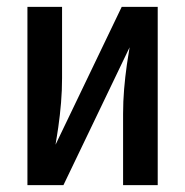

<svg xmlns="http://www.w3.org/2000/svg" viewBox="-20 -540 540 560"><path d="M60 0V-520H161V-312Q161 -276 158 -240Q155 -204 150 -169L146 -143Q145 -137 144 -131Q143 -125 142 -118L335 -520H440V0H339V-208Q339 -244 342 -280Q345 -316 350 -351L354 -377Q355 -383 356 -389Q357 -395 358 -402L165 0Z"/></svg>

Font: Iosevka Custom Semibold
Style: Regular
Weight: 600
Designer: Belleve Invis
Foundry: Belleve Invis
Version: Version 27.0.2; ttfautohint (v1.8.4)